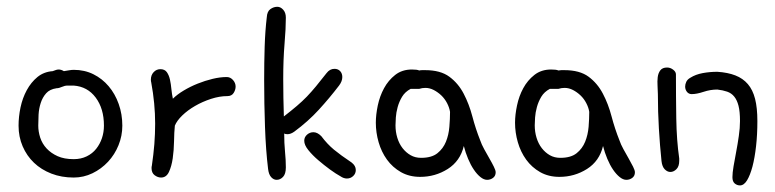

<svg xmlns="http://www.w3.org/2000/svg" viewBox="-20 -527 2306 571"><path d="M136.7 -315.4Q148.4 -320.3 154.3 -320.3Q162.1 -320.3 169.9 -315.4Q176.8 -316.4 185.1 -317.9Q193.4 -319.3 199.2 -319.3Q231.4 -319.3 257.8 -306.2Q284.2 -293 303.2 -270.5Q322.3 -248 333 -217.8Q343.8 -187.5 343.8 -153.3Q343.8 -123 332.5 -95.2Q321.3 -67.4 301.3 -45.9Q281.2 -24.4 254.9 -11.7Q228.5 1 199.2 1Q163.1 1 132.8 -10.7Q102.5 -22.5 81.1 -43Q59.6 -63.5 47.4 -91.8Q35.2 -120.1 35.2 -153.3Q35.2 -179.7 41 -207.5Q46.9 -235.4 59.6 -258.8Q72.3 -282.2 91.3 -297.9Q110.4 -313.5 136.7 -315.4ZM148.4 -264.6Q127.9 -261.7 117.2 -249.5Q106.4 -237.3 101.1 -220.7Q95.7 -204.1 94.7 -186Q93.8 -168 93.8 -153.3Q93.8 -135.7 99.6 -117.7Q105.5 -99.6 118.7 -85.4Q131.8 -71.3 151.4 -62.5Q170.9 -53.7 199.2 -53.7Q220.7 -53.7 237.8 -62Q254.9 -70.3 266.1 -84.5Q277.3 -98.6 283.2 -116.2Q289.1 -133.8 289.1 -153.3Q289.1 -204.1 264.6 -236.8Q240.2 -269.5 199.2 -272.5H180.7Q172.9 -272.5 164.1 -268.6Q155.3 -264.6 148.4 -264.6Z M431.6 -34.2Q436.5 -67.4 439 -98.1Q441.4 -128.9 441.4 -159.2Q441.4 -218.8 429.7 -282.2Q428.7 -285.2 428.7 -290Q428.7 -303.7 437 -312.5Q445.3 -321.3 457 -321.3Q469.7 -321.3 476.1 -312.5Q482.4 -303.7 485.4 -290.5Q488.3 -277.3 489.7 -262.2Q491.2 -247.1 494.1 -233.4Q506.8 -246.1 526.4 -257.8Q545.9 -269.5 567.9 -278.3Q589.8 -287.1 612.3 -292.5Q634.8 -297.9 654.3 -297.9Q665 -297.9 672.9 -289.1Q680.7 -280.3 680.7 -269.5Q680.7 -259.8 674.8 -250.5Q668.9 -241.2 656.2 -241.2Q632.8 -241.2 607.4 -232.9Q582 -224.6 560.1 -211.9Q538.1 -199.2 522 -183.6Q505.9 -168 500 -153.3Q498 -133.8 497.6 -106.9Q497.1 -80.1 493.7 -56.2Q490.2 -32.2 482.4 -15.6Q474.6 1 459 1Q449.2 1 439.9 -5.9Q430.7 -12.7 430.7 -27.3Q430.7 -31.2 431.6 -34.2Z M855.5 -135.7Q844.7 -127.9 835 -127.9Q828.1 -127.9 825.2 -129.9Q825.2 -101.6 827.6 -76.2Q830.1 -50.8 830.1 -29.3Q830.1 -9.8 821.8 -1Q813.5 7.8 802.7 7.8Q793.9 7.8 786.6 0Q779.3 -7.8 777.3 -24.4Q770.5 -80.1 768.1 -149.4Q765.6 -218.8 765.6 -289.1Q765.6 -340.8 767.1 -388.2Q768.6 -435.5 773.4 -475.6Q774.4 -493.2 784.2 -500Q793.9 -506.8 804.7 -506.8Q814.5 -506.8 822.3 -498Q830.1 -489.3 830.1 -474.6Q830.1 -442.4 826.2 -396.5Q822.3 -350.6 822.3 -292Q822.3 -263.7 822.8 -236.3Q823.2 -209 824.2 -180.7Q846.7 -198.2 862.8 -211.9Q878.9 -225.6 892.6 -239.7Q906.2 -253.9 919.9 -270.5Q933.6 -287.1 951.2 -309.6Q960.9 -322.3 974.6 -322.3Q985.4 -322.3 991.7 -315.4Q998 -308.6 998 -297.9Q998 -285.2 988.3 -272.5Q960 -235.4 928.2 -200.7Q896.5 -166 855.5 -135.7ZM992.2 -2.9Q979.5 -9.8 961.4 -22.9Q943.4 -36.1 926.3 -50.8Q909.2 -65.4 897 -80.6Q884.8 -95.7 884.8 -108.4Q884.8 -119.1 893.1 -126.5Q901.4 -133.8 912.1 -133.8Q923.8 -133.8 935.5 -122.1Q953.1 -98.6 973.1 -82Q993.2 -65.4 1025.4 -43.9Q1038.1 -34.2 1038.1 -21.5Q1038.1 -10.7 1030.3 -3.4Q1022.5 3.9 1011.7 3.9Q1002 3.9 992.2 -2.9Z M1226.6 -262.7H1201.2Q1184.6 -253.9 1175.8 -239.3Q1167 -224.6 1162.6 -208.5Q1158.2 -192.4 1157.2 -177.7Q1156.2 -163.1 1156.2 -154.3Q1156.2 -134.8 1161.6 -117.2Q1167 -99.6 1177.2 -86.4Q1187.5 -73.2 1201.2 -65.4Q1214.8 -57.6 1232.4 -57.6Q1263.7 -57.6 1280.8 -71.3Q1297.9 -85 1306.2 -105.5Q1314.5 -126 1316.4 -149.9Q1318.4 -173.8 1318.4 -194.3Q1316.4 -207 1309.6 -220.2Q1302.7 -233.4 1292.5 -243.2Q1282.2 -252.9 1270 -259.3Q1257.8 -265.6 1245.1 -265.6Q1235.4 -265.6 1226.6 -262.7ZM1359.4 -92.8Q1348.6 -47.9 1311.5 -24.4Q1274.4 -1 1229.5 -1Q1197.3 -1 1172.4 -15.1Q1147.5 -29.3 1130.9 -52.2Q1114.3 -75.2 1106 -104Q1097.7 -132.8 1097.7 -162.1Q1097.7 -185.5 1103.5 -213.4Q1109.4 -241.2 1122.1 -264.6Q1134.8 -288.1 1155.3 -304.2Q1175.8 -320.3 1205.1 -320.3Q1220.7 -320.3 1226.6 -317.4Q1231.4 -318.4 1235.4 -318.4Q1239.3 -318.4 1244.1 -318.4Q1290 -318.4 1316.4 -298.8Q1342.8 -279.3 1358.9 -248.5Q1375 -217.8 1384.8 -180.7Q1394.5 -143.6 1408.2 -109.4Q1412.1 -97.7 1419.9 -83.5Q1427.7 -69.3 1435.5 -55.7Q1443.4 -42 1448.7 -31.2Q1454.1 -20.5 1454.1 -14.6Q1454.1 -3.9 1446.3 2Q1438.5 7.8 1428.7 7.8Q1418.9 7.8 1408.7 -0.5Q1398.4 -8.8 1389.2 -22.5Q1379.9 -36.1 1372.1 -54.7Q1364.3 -73.2 1359.4 -92.8Z M1640.6 -262.7H1615.2Q1598.6 -253.9 1589.8 -239.3Q1581.1 -224.6 1576.7 -208.5Q1572.3 -192.4 1571.3 -177.7Q1570.3 -163.1 1570.3 -154.3Q1570.3 -134.8 1575.7 -117.2Q1581.1 -99.6 1591.3 -86.4Q1601.6 -73.2 1615.2 -65.4Q1628.9 -57.6 1646.5 -57.6Q1677.7 -57.6 1694.8 -71.3Q1711.9 -85 1720.2 -105.5Q1728.5 -126 1730.5 -149.9Q1732.4 -173.8 1732.4 -194.3Q1730.5 -207 1723.6 -220.2Q1716.8 -233.4 1706.5 -243.2Q1696.3 -252.9 1684.1 -259.3Q1671.9 -265.6 1659.2 -265.6Q1649.4 -265.6 1640.6 -262.7ZM1773.4 -92.8Q1762.7 -47.9 1725.6 -24.4Q1688.5 -1 1643.6 -1Q1611.3 -1 1586.4 -15.1Q1561.5 -29.3 1544.9 -52.2Q1528.3 -75.2 1520 -104Q1511.7 -132.8 1511.7 -162.1Q1511.7 -185.5 1517.6 -213.4Q1523.4 -241.2 1536.1 -264.6Q1548.8 -288.1 1569.3 -304.2Q1589.8 -320.3 1619.1 -320.3Q1634.8 -320.3 1640.6 -317.4Q1645.5 -318.4 1649.4 -318.4Q1653.3 -318.4 1658.2 -318.4Q1704.1 -318.4 1730.5 -298.8Q1756.8 -279.3 1772.9 -248.5Q1789.1 -217.8 1798.8 -180.7Q1808.6 -143.6 1822.3 -109.4Q1826.2 -97.7 1834 -83.5Q1841.8 -69.3 1849.6 -55.7Q1857.4 -42 1862.8 -31.2Q1868.2 -20.5 1868.2 -14.6Q1868.2 -3.9 1860.4 2Q1852.5 7.8 1842.8 7.8Q1833 7.8 1822.8 -0.5Q1812.5 -8.8 1803.2 -22.5Q1793.9 -36.1 1786.1 -54.7Q1778.3 -73.2 1773.4 -92.8Z M2033.2 -295.9Q2048.8 -305.7 2069.8 -309.6Q2090.8 -313.5 2113.3 -313.5Q2144.5 -311.5 2167 -302.7Q2189.5 -293.9 2204.1 -276.9Q2218.8 -259.8 2225.6 -232.9Q2232.4 -206.1 2232.4 -167Q2232.4 -127 2228.5 -92.3Q2224.6 -57.6 2217.8 -31.7Q2210.9 -5.9 2201.7 9.3Q2192.4 24.4 2180.7 24.4Q2171.9 24.4 2165 18.6Q2158.2 12.7 2158.2 0Q2158.2 -12.7 2161.6 -32.7Q2165 -52.7 2169.4 -75.7Q2173.8 -98.6 2177.2 -122.6Q2180.7 -146.5 2180.7 -167Q2180.7 -195.3 2176.3 -212.4Q2171.9 -229.5 2163.6 -239.7Q2155.3 -250 2142.6 -254.4Q2129.9 -258.8 2113.3 -260.7Q2092.8 -260.7 2072.3 -253.9Q2051.8 -247.1 2037.1 -247.1Q2028.3 -247.1 2022.9 -253.9Q2017.6 -260.7 2017.6 -269.5Q2017.6 -276.4 2021 -283.7Q2024.4 -291 2033.2 -295.9ZM1990.2 -305.7Q1990.2 -241.2 1991.2 -175.3Q1992.2 -109.4 2000 -55.7V-48.8Q2000 -32.2 1991.7 -23.9Q1983.4 -15.6 1973.6 -15.6Q1964.8 -15.6 1957 -23.4Q1949.2 -31.2 1947.3 -47.9Q1942.4 -94.7 1939.5 -144.5Q1936.5 -194.3 1936.5 -247.1Q1936.5 -257.8 1935.5 -271.5Q1934.6 -285.2 1936 -297.4Q1937.5 -309.6 1943.8 -317.9Q1950.2 -326.2 1963.9 -326.2Q1973.6 -326.2 1981.9 -319.8Q1990.2 -313.5 1990.2 -305.7Z"/></svg>

Font: Hi Melody
Style: Regular
Weight: 400
Designer: YoonDesign Inc.
Foundry: YoonDesign Inc.
Version: Version 3.00